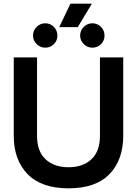

<svg xmlns="http://www.w3.org/2000/svg" viewBox="-20 -1012 747 1047"><path d="M364 -992H481L404 -864H303ZM160 -818Q160 -846 180 -865.5Q200 -885 227 -885Q254 -885 273.5 -865.5Q293 -846 293 -818Q293 -790 273.5 -771Q254 -752 227 -752Q200 -752 180 -771.5Q160 -791 160 -818ZM417 -818Q417 -846 437 -865.5Q457 -885 484 -885Q511 -885 530.5 -865.5Q550 -846 550 -818Q550 -790 530.5 -771Q511 -752 484 -752Q457 -752 437 -771.5Q417 -791 417 -818ZM55 -272V-699H182V-270Q182 -187 228.5 -143.5Q275 -100 354 -100Q432 -100 478.5 -143.5Q525 -187 525 -270V-699H652V-272Q652 -140 577 -62.5Q502 15 354 15Q206 15 130.5 -62.5Q55 -140 55 -272Z"/></svg>

Font: Prompt Medium
Style: Regular
Weight: 500
Designer: Katatrad Team
Foundry: CadsonDemak
Version: Version 1.000